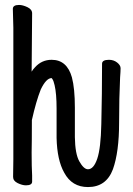

<svg xmlns="http://www.w3.org/2000/svg" viewBox="-20 -733 540 777"><path d="M110 2Q110 17 85 17Q70 17 51.5 8Q33 -1 33 -17L34 -88V-621Q32 -686 32 -697Q32 -713 57 -713Q72 -713 91 -704Q110 -695 110 -679L108 -443Q114 -453 122 -461Q149 -491 189 -491Q251 -491 271 -420Q283 -375 283 -297V-178Q284 -110 301 -80Q319 -48 336 -48Q359 -48 373.5 -90.5Q388 -133 390 -231Q393 -356 393 -475Q393 -491 421 -491Q440 -491 454 -480Q468 -469 468 -457Q468 -445 466 -419Q462 -337 462 -237Q462 -118 437 -48Q410 24 336 24Q271 24 240 -34Q211 -85 209 -175V-293Q209 -354 201 -388Q197 -406 192 -413L189 -417Q167 -417 145 -371Q126 -323 109 -247Q109 -155 108 -116Q108 -55 110 -23Z"/></svg>

Font: Moon Stars Kai HW
Style: Bold
Weight: 700
Designer: GuiWonder
Version: Version 1.101